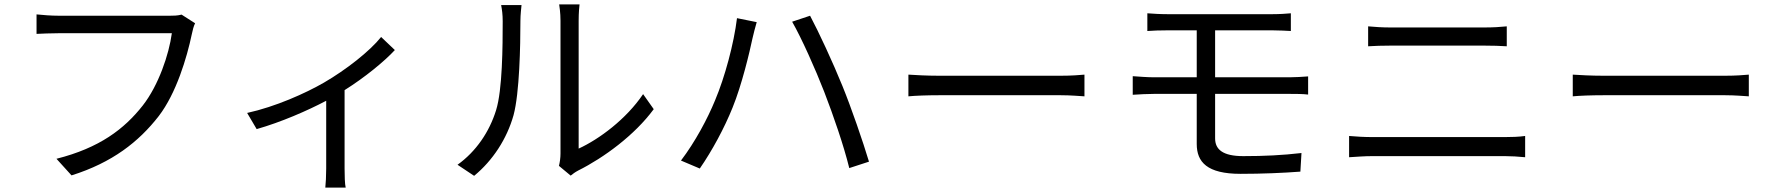

<svg xmlns="http://www.w3.org/2000/svg" viewBox="-20 -770 8020 867"><path d="M800 -704C781 -699 762 -699 747 -699H245C212 -699 173 -702 145 -705V-617C171 -618 205 -620 245 -620H756C743 -524 696 -385 625 -294C541 -187 429 -102 235 -53L303 22C487 -36 606 -129 697 -246C776 -349 824 -510 846 -615C850 -634 854 -651 861 -665Z M1701 -603C1650 -539 1543 -455 1443 -397C1360 -349 1224 -288 1096 -260L1139 -187C1248 -218 1368 -270 1453 -315V-9C1453 21 1451 62 1449 77H1541C1537 62 1536 21 1536 -9V-363C1627 -420 1716 -493 1763 -544Z M2121 24C2205 -45 2269 -143 2299 -250C2326 -350 2330 -564 2330 -675C2330 -705 2334 -735 2335 -747H2243C2247 -726 2250 -704 2250 -674C2250 -563 2249 -364 2220 -272C2190 -175 2130 -86 2046 -26ZM2557 23C2567 15 2576 8 2591 0C2707 -58 2846 -160 2932 -277L2884 -345C2808 -232 2685 -141 2593 -99V-676C2593 -714 2596 -742 2597 -750H2505C2506 -742 2511 -714 2511 -676V-77C2511 -57 2508 -37 2504 -21Z M3209 -317C3175 -234 3119 -129 3055 -45L3140 -9C3196 -90 3251 -192 3288 -284C3330 -387 3365 -535 3378 -597C3383 -618 3390 -647 3397 -670L3308 -688C3294 -573 3253 -421 3209 -317ZM3702 -355C3743 -249 3790 -113 3815 -11L3904 -40C3877 -130 3824 -284 3784 -382C3741 -488 3677 -626 3638 -699L3557 -672C3600 -597 3662 -458 3702 -355Z M4082 -335C4113 -338 4166 -340 4221 -340H4770C4815 -340 4857 -336 4877 -335V-433C4855 -431 4819 -428 4769 -428H4221C4165 -428 4112 -431 4082 -433Z M5806 -346C5828 -346 5864 -346 5887 -343V-425C5864 -423 5825 -421 5804 -421H5467V-633H5727C5762 -633 5785 -631 5809 -630V-710C5787 -708 5759 -706 5727 -706H5251C5217 -706 5188 -708 5161 -710V-630C5188 -632 5217 -633 5251 -633H5384V-421H5190C5163 -421 5122 -424 5095 -426V-342C5123 -344 5164 -346 5190 -346H5384V-120C5384 -38 5431 15 5582 15C5678 15 5774 11 5852 5L5857 -79C5771 -69 5689 -65 5594 -65C5502 -65 5467 -95 5467 -145V-346Z M6072 -60C6106 -62 6141 -65 6177 -65H6776C6803 -65 6837 -63 6867 -60V-156C6838 -152 6806 -151 6776 -151H6177C6141 -151 6106 -153 6072 -156ZM6158 -561C6189 -563 6222 -564 6257 -564H6685C6718 -564 6756 -563 6784 -561V-651C6756 -648 6721 -646 6685 -646H6256C6224 -646 6190 -648 6158 -651Z M7082 -335C7113 -338 7166 -340 7221 -340H7770C7815 -340 7857 -336 7877 -335V-433C7855 -431 7819 -428 7769 -428H7221C7165 -428 7112 -431 7082 -433Z"/></svg>

Font: Source Han Sans CN Regular
Style: Regular
Weight: 400
Designer: Ryoko NISHIZUKA (kana & ideographs); Paul D. Hunt (Latin, Greek & Cyrillic); Wenlong ZHANG (bopomofo); Sandoll Communica
Foundry: Adobe Systems Incorporated
Version: Version 1.004;PS 1.004;hotconv 1.0.82;makeotf.lib2.5.63406